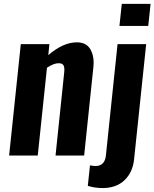

<svg xmlns="http://www.w3.org/2000/svg" viewBox="-20 -807 801 996"><path d="M435.5 157.2 446.8 50.8Q466.3 54.2 475.1 54.2Q523.4 54.2 529.3 0L589.8 -578.1H738.3L675.8 17.6Q668.9 86.9 626 127.7Q583 168.5 512.7 168.5Q471.7 168.5 435.5 157.2ZM599.6 -672.4 611.8 -787.1H761.2L749 -672.4ZM27.3 0 87.9 -578.1H236.3L230.5 -521Q307.6 -587.4 378.4 -587.4Q428.2 -587.4 449.2 -550.8Q465.8 -522 465.8 -481.9Q465.8 -470.7 464.4 -458.5L416.5 0H268.1L313 -430.7Q314 -438.5 314 -445.3Q314 -460 309.6 -467.8Q303.2 -479.5 282.7 -479Q259.3 -479 223.6 -455.6L175.8 0Z"/></svg>

Font: Oswald
Style: Demi-Bold
Weight: 600
Designer: Vernon Adams
Foundry: Vernon Adams
Version: 3.0; ttfautohint (v0.94.23-7a4d-dirty) -l 8 -r 50 -G 200 -x 